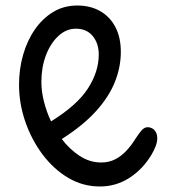

<svg xmlns="http://www.w3.org/2000/svg" viewBox="-20 -661 616 696"><path d="M418 -473Q418 -418 396.5 -364Q375 -310 328 -258Q281 -206 204 -157Q232 -120 268.5 -96Q305 -72 347 -72Q375 -72 397.5 -83.5Q420 -95 438.5 -115Q457 -135 471 -158Q482 -175 492.5 -187.5Q503 -200 516 -200Q523 -200 531 -196Q539 -192 544.5 -183Q550 -174 550 -159Q550 -146 544 -130.5Q538 -115 529 -100Q498 -48 449.5 -16.5Q401 15 342 15Q280 15 227 -16.5Q174 -48 134 -101.5Q94 -155 71.5 -220.5Q49 -286 49 -354Q49 -411 64 -463Q79 -515 107 -555Q135 -595 173.5 -618Q212 -641 260 -641Q308 -641 343.5 -620.5Q379 -600 398.5 -562.5Q418 -525 418 -473ZM130 -364Q130 -329 139.5 -292Q149 -255 165 -221Q259 -279 298.5 -340Q338 -401 338 -463Q338 -504 316 -530.5Q294 -557 255 -557Q220 -557 191.5 -530.5Q163 -504 146.5 -460.5Q130 -417 130 -364Z"/></svg>

Font: Playpen Sans Hebrew
Style: Regular
Weight: 400
Designer: Tom Grace, Laura Meseguer, Veronika Burian, José Scaglione
Foundry: TypeTogether
Version: Version 2.000